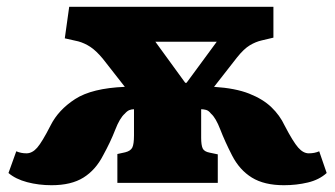

<svg xmlns="http://www.w3.org/2000/svg" viewBox="-20 -539 989 566"><path d="M132 7Q94 7 60 -2Q26 -11 5 -29L28 -93Q35 -90 42.5 -88.5Q50 -87 58 -87Q75 -87 89.5 -103.5Q104 -120 129 -169Q152 -215 201.5 -247Q251 -279 348 -283L283 -366Q263 -390 246 -401Q229 -412 211 -417L171 -426L184 -519H786V-428L752 -420Q734 -416 716.5 -405.5Q699 -395 679 -370L611 -283Q674 -279 714.5 -263Q755 -247 780 -223Q805 -199 819 -169Q844 -121 859 -104Q874 -87 890 -87Q899 -87 906.5 -88.5Q914 -90 921 -93L943 -29Q921 -9 887.5 -1Q854 7 817 7Q759 7 722.5 -15.5Q686 -38 664 -81Q643 -122 629.5 -157Q616 -192 602 -204Q595 -213 587.5 -215Q580 -217 573 -217V-133Q573 -111 577.5 -101.5Q582 -92 598 -89L622 -84V0H326V-85L349 -90Q365 -94 370 -104Q375 -114 375 -140V-217Q368 -217 361.5 -214.5Q355 -212 348 -204Q333 -191 319.5 -156Q306 -121 284 -81Q262 -38 226 -15.5Q190 7 132 7ZM526 -295H530L619 -416H438Z"/></svg>

Font: Literata 12pt ExtraBold
Style: Regular
Weight: 800
Designer: Latin by Veronika Burian and Jose Scaglione. Greek by Irene Vlachou. Cyrillic by Vera Evstafieva.
Foundry: TypeTogether
Version: Version 3.002